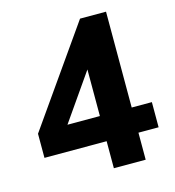

<svg xmlns="http://www.w3.org/2000/svg" viewBox="-106 -802 813 892"><g transform="rotate(-15 300.0 -356.0)"><path d="M582 -251V-130H485V0H332V-130H33V-246L360 -712H485V-251ZM176 -251H332V-475Z"/></g></svg>

Font: Muli ExtraBold
Style: Regular
Weight: 800
Designer: Vernon Adams
Foundry: Vernon Adams
Version: Version 2.000